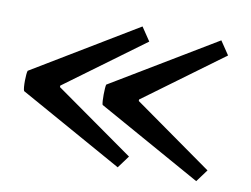

<svg xmlns="http://www.w3.org/2000/svg" viewBox="-59 -568 839 643"><g transform="rotate(10 360.0 -246.5)"><path d="M676 -440 645 -486 291 -273C288 -264 287 -214 291 -204L644 -7L675 -49L408 -238V-243ZM408 -440 377 -486 24 -273C20 -264 19 -214 24 -204L377 -7L408 -49L140 -238V-243Z"/></g></svg>

Font: Arima Koshi ExtraBold
Style: Regular
Weight: 800
Designer: Joana Correia and Natanael Gama
Foundry: NDISCOVER
Version: Version 1.019;PS 001.019;hotconv 1.0.88;makeotf.lib2.5.64775